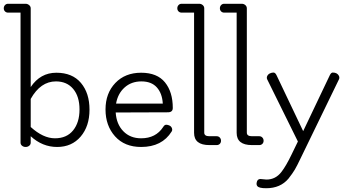

<svg xmlns="http://www.w3.org/2000/svg" viewBox="-42 -770 1845 1019"><path d="M121 -96Q187 -36 249.5 -36Q312 -36 346 -78Q380 -120 380 -189Q380 -258 346.5 -298Q313 -338 255 -338Q173 -338 121 -245ZM67 -703H1Q-9 -703 -15.5 -709.5Q-22 -716 -22 -726Q-22 -736 -15.5 -743Q-9 -750 1 -750H94Q104 -750 112.5 -743Q121 -736 121 -726V-308Q172 -384 257 -384Q342 -384 387.5 -330Q433 -276 433 -188Q433 -100 386 -45Q339 10 261 10Q183 10 121 -47V-13Q121 -3 113 3.5Q105 10 94 10Q83 10 75 3.5Q67 -3 67 -13Z M574 -220H822Q819 -274 790.5 -306Q762 -338 708.5 -338Q655 -338 619 -305.5Q583 -273 574 -220ZM824 -96Q831 -108 840 -108Q849 -108 858 -103.5Q867 -99 870.5 -89.5Q874 -80 869 -72Q818 10 707 10Q619 10 568.5 -46.5Q518 -103 518 -189Q518 -275 570 -329.5Q622 -384 707 -384Q792 -384 833.5 -333Q875 -282 875 -197Q875 -174 849 -174L572 -173Q576 -111 612.5 -73.5Q649 -36 707 -36Q785 -36 824 -96Z M1069 -47H1108Q1118 -47 1124.5 -40Q1131 -33 1131 -23Q1131 -13 1124.5 -6.5Q1118 0 1108 0H1069Q988 0 988 -65V-703H922Q912 -703 905.5 -709.5Q899 -716 899 -726Q899 -736 905.5 -743Q912 -750 922 -750H1015Q1026 -750 1034 -743Q1042 -736 1042 -726V-66Q1042 -47 1069 -47Z M1295 -47H1334Q1344 -47 1350.5 -40Q1357 -33 1357 -23Q1357 -13 1350.5 -6.5Q1344 0 1334 0H1295Q1214 0 1214 -65V-703H1148Q1138 -703 1131.5 -709.5Q1125 -716 1125 -726Q1125 -736 1131.5 -743Q1138 -750 1148 -750H1241Q1252 -750 1260 -743Q1268 -736 1268 -726V-66Q1268 -47 1295 -47Z M1340 180 1372 183Q1421 183 1452 142Q1476 111 1505 51L1539 -19L1376 -349Q1372 -358 1376.5 -367Q1381 -376 1390.5 -380.5Q1400 -385 1409.5 -385Q1419 -385 1426 -370L1567 -74L1708 -370Q1715 -385 1724 -385Q1748 -385 1757 -367Q1759 -362 1759 -357.5Q1759 -353 1757 -349L1553 71Q1534 111 1522.5 130.5Q1511 150 1489 178Q1446 229 1371 229Q1350 229 1339 226Q1317 221 1320 200.5Q1323 180 1340 180Z"/></svg>

Font: Flamenco
Style: Regular
Weight: 400
Designer: Luciano Vergara
Foundry: Luciano Vergara
Version: Version 1.003